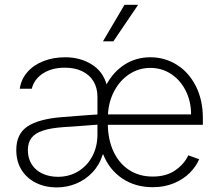

<svg xmlns="http://www.w3.org/2000/svg" viewBox="-20 -780 925 811"><path d="M416 -127.9H414.1Q400.4 -83.5 370.6 -52Q340.8 -20.5 301.5 -4.4Q262.2 11.7 218.8 11.7Q171.9 11.7 133.1 -7.1Q94.2 -25.9 71.5 -61.5Q48.8 -97.2 48.8 -146.5Q48.8 -214.4 95.9 -245.8Q143.1 -277.3 240.2 -285.2L352.5 -293.9L391.6 -296.4V-371.1Q391.6 -408.7 375 -436.3Q358.4 -463.9 327.4 -479Q296.4 -494.1 253.9 -494.1Q199.7 -494.1 162.1 -470.2Q124.5 -446.3 114.3 -405.3H63.5Q69.3 -445.3 95.5 -475.3Q121.6 -505.4 163.3 -521.7Q205.1 -538.1 255.9 -538.1Q317.9 -538.1 366 -508.8Q414.1 -479.5 430.2 -423.8Q459.5 -477.5 507.3 -507.8Q555.2 -538.1 615.2 -538.1Q675.3 -538.1 725.8 -507.1Q776.4 -476.1 806.6 -417.5Q836.9 -358.9 836.9 -280.3V-252.9H435.5Q436.5 -189 459.7 -139.4Q482.9 -89.8 525.4 -62Q567.9 -34.2 625 -34.2Q682.1 -34.2 720.2 -60.5Q758.3 -86.9 775.4 -124L821.3 -107.4Q808.1 -76.7 781.5 -49.8Q754.9 -22.9 714.8 -6.1Q674.8 10.7 625 10.7Q550.8 10.7 495.8 -26.6Q440.9 -64 416 -127.9ZM224.6 -33.2Q272.9 -33.2 311 -56.6Q349.1 -80.1 370.4 -120.8Q391.6 -161.6 391.6 -211.9V-253.4L359.4 -251Q279.8 -244.6 250 -243.2Q194.3 -239.3 161.1 -228.3Q127.9 -217.3 112.8 -197.3Q97.7 -177.2 97.7 -145.5Q97.7 -111.3 114 -85.7Q130.4 -60.1 159.4 -46.6Q188.5 -33.2 224.6 -33.2ZM787.1 -296.9Q787.1 -351.6 764.6 -396.5Q742.2 -441.4 702.9 -467.3Q663.6 -493.2 615.2 -493.2Q566.9 -493.2 527.1 -467.3Q487.3 -441.4 463.1 -396.5Q439 -351.6 436 -296.9ZM505.9 -759.8H563.5L459 -605.5H415Z"/></svg>

Font: Pretendard GOV ExtraLight
Style: Regular
Weight: 200
Designer: Base glyphs from Inter by Rasmus Andersson; Hangeul glyphs from Noto Sans CJK(Source Han Sans) by Jang Soo-young and Kan
Foundry: Kil Hyung-jin
Version: Version 1.309